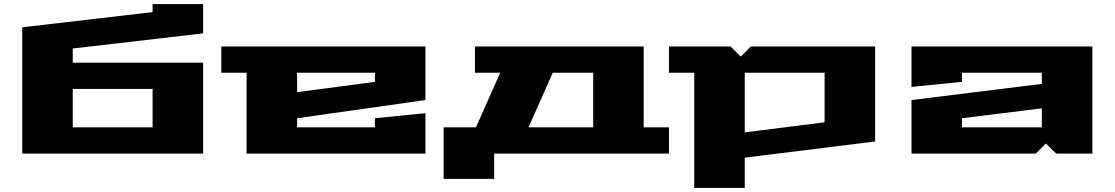

<svg xmlns="http://www.w3.org/2000/svg" viewBox="-20 -760 5515 950"><path d="M90 0V-625L735 -700V-740H985V-595L340 -520V-450H985V0ZM340 -130H735V-320H340Z M1075 -400V-530H2085V-265L1450 -175V-130H1835V-175L2085 -200V0H1200V-400ZM1450 -304 1835 -355V-400H1450Z M2175 125V-130H2335L2455 -400H2330V-530H3165V-130H3290V0H2425V125ZM2595 -130H2915V-400H2715Z M3290 -400V-530H3595L3645 -480L3695 -530H4310V-60L3665 20V170H3415V-400ZM3665 -105 4060 -155V-400H3665Z M4490 0V-265L5135 -345V-400H4740V-355L4490 -330V-530H5385V0H5206L5155 -50L5105 0ZM4740 -130H5135V-224L4740 -175Z"/></svg>

Font: Stalinist One
Style: Regular
Weight: 400
Designer: Jovanny Lemonad
Foundry: Alexey Maslov, Jovanny Lemonad
Version: Version 3.004